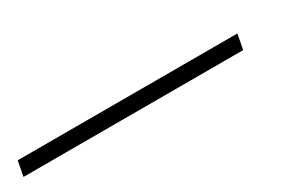

<svg xmlns="http://www.w3.org/2000/svg" viewBox="-85 -78 543 355"><g transform="rotate(-30 186.5 99.0)"><path d="M-86 115 -80 83H389L383 115Z"/></g></svg>

Font: Noto Serif Tamil ExtraLight
Style: Italic
Weight: 200
Italic angle: -12°
Designer: Indian Type Foundry, Tom Grace, and the Monotype Design Team
Foundry: Monotype Imaging Inc.
Version: Version 2.003; ttfautohint (v1.8.4.7-5d5b)